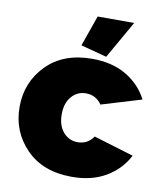

<svg xmlns="http://www.w3.org/2000/svg" viewBox="-83 -798 743 875"><g transform="rotate(10 288.5 -360.0)"><path d="M368 -556 248 -588 298 -730H467ZM308 10Q174 10 96.5 -69.5Q19 -149 19 -263Q19 -377 96.5 -456.5Q174 -536 308 -536Q400 -536 465.5 -497.5Q531 -459 565 -393L380 -337Q353 -376 307 -376Q267 -376 240.5 -345.5Q214 -315 214 -263Q214 -211 240.5 -180.5Q267 -150 307 -150Q353 -150 380 -189L565 -133Q531 -67 465.5 -28.5Q400 10 308 10Z"/></g></svg>

Font: Raleway-v4020 Black
Style: Regular
Weight: 900
Designer: Matt McInerney, Pablo Impallari, Rodrigo Fuenzalida
Foundry: Matt McInerney, Pablo Impallari, Rodrigo Fuenzalida
Version: Version 4.020;PS 004.020;hotconv 1.0.88;makeotf.lib2.5.64775